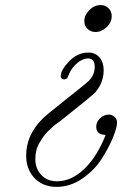

<svg xmlns="http://www.w3.org/2000/svg" viewBox="-20 -520 551 756"><path d="M83 92.8Q83 11.7 147 -51.8Q160.2 -65.9 242.7 -130.9Q325.2 -195.8 332 -204.1Q353 -227.1 353 -256.8Q353 -290 326.2 -290Q307.1 -290 285.2 -272.5Q263.2 -254.9 252 -229Q246.1 -213.9 245.1 -212.9Q239.3 -206.1 229.2 -208Q219.2 -210 219.2 -220.2Q219.2 -244.1 252.2 -278.6Q285.2 -313 328.1 -313Q356 -313 372.1 -293.5Q388.2 -273.9 388.2 -244.1Q388.2 -195.3 356 -157.2Q347.2 -146 216.8 -43L206.1 -35.2Q194.8 -27.3 189 -21.7Q183.1 -16.1 171.1 -5.1Q159.2 5.9 151.6 16.8Q144 27.8 135.5 42Q127 56.2 123 72.5Q119.1 88.9 119.1 106Q119.1 144 142.6 168.9Q166 193.8 204.1 193.8Q261.2 193.8 312 145Q362.8 96.2 396 11.2Q358.9 10.3 358.9 -21Q358.9 -40 374 -54.4Q389.2 -68.8 407.2 -68.8Q421.4 -68.8 431.2 -59.8Q440.9 -50.8 440.9 -37.1Q440.9 -18.1 425 21Q409.2 60.1 380.6 105Q352.1 149.9 304.4 182.9Q256.8 215.8 202.9 215.8Q148.9 215.8 116 181.4Q83 147 83 92.8ZM312 -437Q312 -460 331.5 -480Q351.1 -500 376 -500Q395 -500 407.5 -487.5Q419.9 -475.1 419.9 -457Q419.9 -432.1 399.9 -413.1Q379.9 -394 356 -394Q337.9 -394 325 -406Q312 -418 312 -437Z"/></svg>

Font: CMU Classical Serif
Style: Italic
Weight: 500
Italic angle: -14.04°
Version: Version 0.7.0